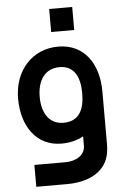

<svg xmlns="http://www.w3.org/2000/svg" viewBox="-66 -827 755 1129"><g transform="rotate(-5 312.0 -262.5)"><path d="M272.5 15C321 15 364.5 4 401.5 -16.5V35C403.5 95 346.5 126 285.5 126H101.5V255H284.5C403.5 255 503.5 209 529.5 110C535.5 87 537.5 64 537.5 37V-270C537.5 -432 455.5 -555 301.5 -555C146.5 -555 40 -435 40 -270C40 -108 123.5 15 272.5 15ZM167.5 -270C167.5 -360 207.5 -434 298.5 -434C383.5 -434 418.5 -368 418.5 -270C418.5 -172 385.5 -106 294.5 -106C206.5 -106 167.5 -179 167.5 -270ZM268 -644H404V-780H268Z"/></g></svg>

Font: Eudonet ExtraBold
Style: Regular
Weight: 800
Designer: Mikhail Sharanda
Foundry: Mikhail Sharanda
Version: Version 4.503;Glyphs 3.1.2 (3151)